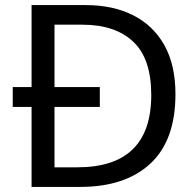

<svg xmlns="http://www.w3.org/2000/svg" viewBox="-20 -734 770 754"><path d="M317 -714Q424 -714 503 -674Q582 -634 625.5 -556.5Q669 -479 669 -364Q669 -183 570.5 -91.5Q472 0 295 0H104V-314H30V-392H104V-714ZM304 -637H194V-392H372V-314H194V-77H284Q574 -77 574 -361Q574 -504 503 -570.5Q432 -637 304 -637Z"/></svg>

Font: Noto Sans Bengali UI
Style: Regular
Weight: 400
Designer: Jelle Bosma - Monotype Design Team
Foundry: Monotype Imaging Inc.
Version: Version 2.003; ttfautohint (v1.8.4.7-5d5b)